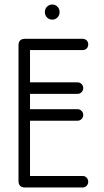

<svg xmlns="http://www.w3.org/2000/svg" viewBox="-20 -831 460 851"><path d="M346 -51Q357 -51 364 -43.5Q371 -36 371 -25Q371 -15 364 -7.5Q357 0 346 0H91Q62 0 62 -29V-630Q62 -659 91 -659H346Q357 -659 364 -652Q371 -645 371 -634Q371 -623 364 -616Q357 -609 346 -609H113V-466H324Q334 -466 341.5 -458.5Q349 -451 349 -440Q349 -430 341.5 -422.5Q334 -415 324 -415H113V-347H324Q334 -347 341.5 -339.5Q349 -332 349 -322Q349 -311 341.5 -303.5Q334 -296 324 -296H113V-51ZM179 -778Q179 -792 188.5 -801.5Q198 -811 212 -811Q225 -811 234.5 -801.5Q244 -792 244 -778V-776Q244 -763 234.5 -753.5Q225 -744 212 -744Q198 -744 188.5 -753.5Q179 -763 179 -776Z"/></svg>

Font: Libertine Sup
Style: Regular
Weight: 400
Designer: Bastien Sozeau
Foundry: NBR — Bastien Sozeau
Version: Version 2.003; ttfautohint (v1.8.4.7-5d5b);gftools[0.9.33]